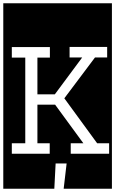

<svg xmlns="http://www.w3.org/2000/svg" viewBox="-32 -937 702 1170"><path d="M-12 213V-917H650V213H356L374 59H307L299 213ZM399 0H633V-64H560L360 -338L547 -587H621V-651H392V-587H469L302 -362H196V-586H272V-650H40V-586H122V-64H40V0H271V-64H196V-299H304L476 -64H399Z"/></svg>

Font: Zilla Slab Highlight
Style: Regular
Weight: 400
Designer: Typotheque Type Foundry
Foundry: Typotheque type foundry
Version: Version 1.1; 2017; ttfautohint (v1.6)